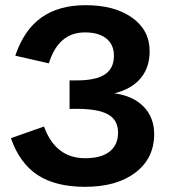

<svg xmlns="http://www.w3.org/2000/svg" viewBox="-20 -718 666 748"><path d="M311.5 9.8Q196.3 9.8 126.2 -36.4Q56.2 -82.5 22.5 -179.7L151.4 -225.1Q196.3 -101.6 311.5 -101.6Q374.5 -101.6 407.2 -127.7Q439.9 -153.8 439.9 -201.2Q439.9 -250.5 401.1 -272.2Q362.3 -293.9 279.8 -293.9H251V-404.8H279.8Q353.5 -404.8 388.7 -428.2Q423.8 -451.7 423.8 -500.5Q423.8 -544.9 393.8 -568.4Q363.8 -591.8 311 -591.8Q207.5 -591.8 170.4 -471.2L39.6 -501Q73.2 -601.1 140.9 -649.4Q208.5 -697.8 313.5 -697.8Q426.3 -697.8 494.6 -649.2Q563 -600.6 563 -518.6Q563 -455.6 528.3 -413.6Q493.7 -371.6 426.3 -354.5Q500 -343.8 540.3 -301.8Q580.6 -259.8 580.6 -195.3Q580.6 -101.6 507.8 -45.9Q435.1 9.8 311.5 9.8Z"/></svg>

Font: Liberation Sans
Style: Bold
Weight: 700
Designer: Steve Matteson
Foundry: Ascender Corporation
Version: Version 2.1.5